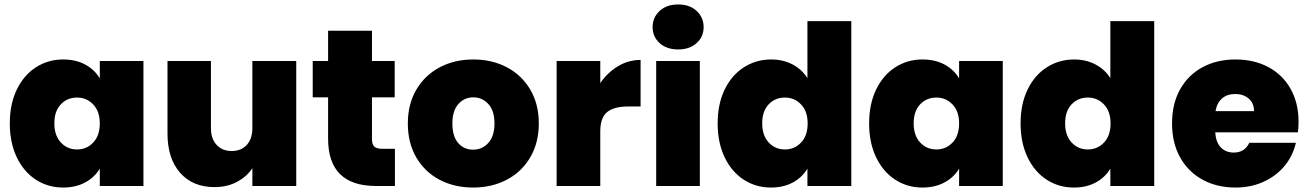

<svg xmlns="http://www.w3.org/2000/svg" viewBox="-20 -835 5874 862"><path d="M24 -281Q24 -368 55.5 -433Q87 -498 141.5 -533Q196 -568 263 -568Q321 -568 363 -545Q405 -522 428 -483V-561H624V0H428V-78Q405 -39 362.5 -16Q320 7 263 7Q196 7 141.5 -28Q87 -63 55.5 -128.5Q24 -194 24 -281ZM428 -281Q428 -335 398.5 -366Q369 -397 326 -397Q282 -397 253 -366.5Q224 -336 224 -281Q224 -227 253 -195.5Q282 -164 326 -164Q369 -164 398.5 -195Q428 -226 428 -281Z M1310 -561V0H1113V-80Q1088 -42 1044 -18.5Q1000 5 943 5Q845 5 788.5 -59.5Q732 -124 732 -235V-561H927V-260Q927 -212 952.5 -184.5Q978 -157 1020 -157Q1063 -157 1088 -184.5Q1113 -212 1113 -260V-561Z M1753 -167V0H1668Q1453 0 1453 -213V-398H1384V-561H1453V-697H1650V-561H1752V-398H1650V-210Q1650 -187 1660.5 -177Q1671 -167 1696 -167Z M2104 7Q2020 7 1953.5 -28Q1887 -63 1849 -128Q1811 -193 1811 -281Q1811 -368 1849.5 -433Q1888 -498 1954.5 -533Q2021 -568 2105 -568Q2189 -568 2255.5 -533Q2322 -498 2360.5 -433Q2399 -368 2399 -281Q2399 -194 2360.5 -128.5Q2322 -63 2255 -28Q2188 7 2104 7ZM2104 -163Q2145 -163 2172.5 -193.5Q2200 -224 2200 -281Q2200 -338 2172.5 -368Q2145 -398 2105 -398Q2065 -398 2038 -368Q2011 -338 2011 -281Q2011 -223 2037 -193Q2063 -163 2104 -163Z M2675 -462Q2708 -510 2755 -538Q2802 -566 2856 -566V-357H2801Q2737 -357 2706 -332Q2675 -307 2675 -245V0H2479V-561H2675Z M3025 -613Q2973 -613 2941.5 -641.5Q2910 -670 2910 -713Q2910 -757 2941.5 -786Q2973 -815 3025 -815Q3076 -815 3107.5 -786Q3139 -757 3139 -713Q3139 -670 3107.5 -641.5Q3076 -613 3025 -613ZM3122 -561V0H2926V-561Z M3202 -281Q3202 -368 3233.5 -433Q3265 -498 3320 -533Q3375 -568 3442 -568Q3496 -568 3538.5 -545.5Q3581 -523 3605 -484V-740H3802V0H3605V-78Q3582 -39 3540 -16Q3498 7 3441 7Q3374 7 3319.5 -28Q3265 -63 3233.5 -128.5Q3202 -194 3202 -281ZM3606 -281Q3606 -335 3576.5 -366Q3547 -397 3504 -397Q3460 -397 3431 -366.5Q3402 -336 3402 -281Q3402 -227 3431 -195.5Q3460 -164 3504 -164Q3547 -164 3576.5 -195Q3606 -226 3606 -281Z M3882 -281Q3882 -368 3913.5 -433Q3945 -498 3999.5 -533Q4054 -568 4121 -568Q4179 -568 4221 -545Q4263 -522 4286 -483V-561H4482V0H4286V-78Q4263 -39 4220.5 -16Q4178 7 4121 7Q4054 7 3999.5 -28Q3945 -63 3913.5 -128.5Q3882 -194 3882 -281ZM4286 -281Q4286 -335 4256.5 -366Q4227 -397 4184 -397Q4140 -397 4111 -366.5Q4082 -336 4082 -281Q4082 -227 4111 -195.5Q4140 -164 4184 -164Q4227 -164 4256.5 -195Q4286 -226 4286 -281Z M4562 -281Q4562 -368 4593.5 -433Q4625 -498 4680 -533Q4735 -568 4802 -568Q4856 -568 4898.5 -545.5Q4941 -523 4965 -484V-740H5162V0H4965V-78Q4942 -39 4900 -16Q4858 7 4801 7Q4734 7 4679.5 -28Q4625 -63 4593.5 -128.5Q4562 -194 4562 -281ZM4966 -281Q4966 -335 4936.5 -366Q4907 -397 4864 -397Q4820 -397 4791 -366.5Q4762 -336 4762 -281Q4762 -227 4791 -195.5Q4820 -164 4864 -164Q4907 -164 4936.5 -195Q4966 -226 4966 -281Z M5810 -287Q5810 -264 5807 -241H5436Q5439 -195 5461.5 -172.5Q5484 -150 5519 -150Q5568 -150 5589 -194H5798Q5785 -136 5747.5 -90.5Q5710 -45 5653 -19Q5596 7 5527 7Q5444 7 5379.5 -28Q5315 -63 5278.5 -128Q5242 -193 5242 -281Q5242 -369 5278 -433.5Q5314 -498 5378.5 -533Q5443 -568 5527 -568Q5610 -568 5674 -534Q5738 -500 5774 -436.5Q5810 -373 5810 -287ZM5610 -336Q5610 -372 5586 -392.5Q5562 -413 5526 -413Q5490 -413 5467 -393.5Q5444 -374 5437 -336Z"/></svg>

Font: Fz Poppins ExtBd
Style: Regular
Weight: 800
Designer: Ninad Kale (Devanagari), Jonny Pinhorn (Latin)
Foundry: Indian Type Foundry
Version: Vit hóa bi Vntype.Com & FontZin.Com